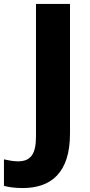

<svg xmlns="http://www.w3.org/2000/svg" viewBox="-99 -734 454 971"><path d="M16 217C158 217 255 141 255 -58V-714H83V-43C83 44 57 82 -8 82C-35 82 -58 76 -79 72V206C-56 212 -26 217 16 217Z"/></svg>

Font: Noto Sans Myanmar UI ExtraBold
Style: Regular
Weight: 800
Designer: Monotype Design Team
Foundry: Monotype Imaging Inc.
Version: Version 2.103